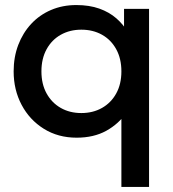

<svg xmlns="http://www.w3.org/2000/svg" viewBox="-20 -530 686 760"><path d="M460.5 210V-111.5L483 -87Q450 -39.5 400.5 -12.2Q351 15 283.5 15Q210 15 153.5 -20.2Q97 -55.5 65.5 -115Q34 -174.5 34 -247.5Q34 -304 52.2 -352Q70.5 -400 103.5 -435.5Q136.5 -471 182 -490.5Q227.5 -510 282 -510Q333.5 -510 373 -496Q412.5 -482 440.8 -457.2Q469 -432.5 487 -401L471 -376V-495H570V210ZM302 -82.5Q348 -82.5 383.8 -102.8Q419.5 -123 440 -160Q460.5 -197 460.5 -247.5Q460.5 -298 440 -335.2Q419.5 -372.5 383.8 -392.5Q348 -412.5 302 -412.5Q256.5 -412.5 220.8 -392.5Q185 -372.5 164.5 -335.2Q144 -298 144 -247.5Q144 -197 164.5 -160Q185 -123 220.5 -102.8Q256 -82.5 302 -82.5Z"/></svg>

Font: Geologica Roman
Style: Regular
Weight: 400
Designer: Sindre Bremnes, Frode Helland
Foundry: Monokrom Skriftforlag AS
Version: Version 1.010;gftools[0.9.28]